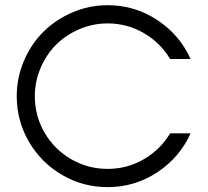

<svg xmlns="http://www.w3.org/2000/svg" viewBox="-20 -727 820 756"><path d="M403.8 -62Q481 -62 546.4 -100.1Q611.8 -138.2 649.9 -202.1H730.5Q688 -107.4 599.6 -48.8Q511.2 9.8 403.8 9.8Q306.6 9.8 224.4 -38.3Q142.1 -86.4 94 -168.7Q45.9 -251 45.9 -348.1Q45.9 -420.9 74.2 -487.3Q102.5 -553.7 150.6 -601.6Q198.7 -649.4 264.9 -678Q331.1 -706.5 403.8 -706.5Q511.2 -706.5 599.6 -647.9Q688 -589.4 730.5 -494.6H649.9Q611.8 -558.6 546.4 -596.7Q481 -634.8 403.8 -634.8Q345.7 -634.8 292.5 -612.1Q239.3 -589.4 200.9 -551Q162.6 -512.7 139.9 -459.5Q117.2 -406.2 117.2 -348.1Q117.2 -270.5 155.5 -204.6Q193.8 -138.7 260 -100.3Q326.2 -62 403.8 -62Z"/></svg>

Font: Basically A Sans Serif
Style: Regular
Weight: 400
Designer: Hyung-Suk Kim
Foundry: Mental Design
Version: 1.000